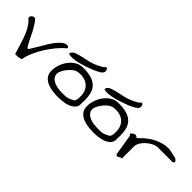

<svg xmlns="http://www.w3.org/2000/svg" viewBox="58 -1008 1566 1566"><g transform="rotate(45 841.0 -224.5)"><path d="M0 -285.2Q-2 -293.9 1 -301.3Q3.9 -308.6 9.3 -313.5Q14.6 -318.4 22.5 -321.3Q30.3 -324.2 38.1 -323.2Q50.8 -314.5 64.5 -294.4Q78.1 -274.4 91.8 -250.5Q105.5 -226.6 117.7 -200.2Q129.9 -173.8 141.1 -152.3Q152.3 -130.9 161.1 -117.2Q169.9 -103.5 175.8 -103.5Q179.7 -103.5 190.9 -122.1Q202.1 -140.6 218.8 -168.5Q235.4 -196.3 254.4 -228.5Q273.4 -260.7 294.4 -288.6Q315.4 -316.4 337.4 -334.5Q359.4 -352.5 379.9 -352.5Q387.7 -352.5 394 -349.6Q400.4 -346.7 400.4 -337.9Q400.4 -336.9 399.9 -335.9Q399.4 -335 399.4 -333Q366.2 -306.6 334 -268.1Q301.8 -229.5 274.4 -186Q247.1 -142.6 227.1 -96.7Q207 -50.8 200.2 -8.8Q182.6 -2.9 172.9 -1.5Q163.1 0 147.5 0H132.8Q127.9 -15.6 120.6 -39.6Q113.3 -63.5 105 -90.3Q96.7 -117.2 86.9 -145.5Q77.1 -173.8 64 -199.7Q50.8 -225.6 35.2 -248Q19.5 -270.5 0 -285.2Z M437.5 -115.2Q437.5 -148.4 449.2 -183.6Q460.9 -218.8 482.9 -248Q504.9 -277.3 535.2 -295.9Q565.4 -314.5 604.5 -314.5Q659.2 -314.5 696.3 -303.7Q733.4 -293 756.8 -271Q780.3 -249 790.5 -214.4Q800.8 -179.7 800.8 -132.8Q800.8 -129.9 800.3 -121.6Q799.8 -113.3 799.8 -104.5Q799.8 -95.7 799.3 -87.4Q798.8 -79.1 798.8 -75.2Q792 -50.8 772.9 -35.6Q753.9 -20.5 729 -12.7Q704.1 -4.9 677.2 -2Q650.4 1 628.9 1Q598.6 1 565.4 -2.9Q532.2 -6.8 503.4 -19Q474.6 -31.2 456.1 -54.2Q437.5 -77.1 437.5 -115.2ZM486.3 -127.9Q486.3 -102.5 501.5 -86.4Q516.6 -70.3 538.1 -61.5Q559.6 -52.7 584.5 -49.8Q609.4 -46.9 627 -46.9Q644.5 -46.9 657.7 -46.9Q670.9 -46.9 683.6 -49.8Q696.3 -52.7 710 -58.6Q723.6 -64.5 742.2 -75.2Q752 -90.8 752.9 -106Q753.9 -121.1 753.9 -137.7Q753.9 -170.9 741.2 -196.3Q728.5 -221.7 707 -237.3Q685.5 -252.9 655.8 -258.3Q626 -263.7 589.8 -256.8Q575.2 -253.9 556.6 -239.3Q538.1 -224.6 522.5 -205.1Q506.8 -185.5 496.6 -164.6Q486.3 -143.6 486.3 -127.9ZM441.7 -312.9Q441.7 -328 451.3 -337.4Q460.8 -346.7 473.1 -352.5Q515.7 -366.4 543.8 -372.3Q571.8 -378.1 595.9 -383.3Q620 -388.5 647.5 -399Q675 -409.5 715.3 -432.8Q717.6 -435.1 723.2 -440.9Q728.8 -446.7 731 -449H733.3Q733.3 -449 733.8 -449.6Q734.4 -450.2 735.5 -450.2Q745.6 -450.2 749.5 -440.3Q753.5 -430.4 753.5 -422.3Q753.5 -407.2 740.6 -396.1Q727.7 -385.1 715.3 -379.2Q696.3 -369.9 687.9 -365.9Q679.5 -361.8 672.7 -358.3Q664.9 -356 649.7 -350.2Q634.6 -344.3 613.9 -337.4Q593.1 -330.4 569.6 -323.4Q546 -316.4 522.5 -312.3Q498.9 -308.3 478.2 -307.7Q457.4 -307.1 441.7 -312.9Z M846.7 -115.2Q846.7 -148.4 858.4 -183.6Q870.1 -218.8 892.1 -248Q914.1 -277.3 944.3 -295.9Q974.6 -314.5 1013.7 -314.5Q1068.4 -314.5 1105.5 -303.7Q1142.6 -293 1166 -271Q1189.5 -249 1199.7 -214.4Q1210 -179.7 1210 -132.8Q1210 -129.9 1209.5 -121.6Q1209 -113.3 1209 -104.5Q1209 -95.7 1208.5 -87.4Q1208 -79.1 1208 -75.2Q1201.2 -50.8 1182.1 -35.6Q1163.1 -20.5 1138.2 -12.7Q1113.3 -4.9 1086.4 -2Q1059.6 1 1038.1 1Q1007.8 1 974.6 -2.9Q941.4 -6.8 912.6 -19Q883.8 -31.2 865.2 -54.2Q846.7 -77.1 846.7 -115.2ZM895.5 -127.9Q895.5 -102.5 910.6 -86.4Q925.8 -70.3 947.3 -61.5Q968.8 -52.7 993.7 -49.8Q1018.6 -46.9 1036.1 -46.9Q1053.7 -46.9 1066.9 -46.9Q1080.1 -46.9 1092.8 -49.8Q1105.5 -52.7 1119.1 -58.6Q1132.8 -64.5 1151.4 -75.2Q1161.1 -90.8 1162.1 -106Q1163.1 -121.1 1163.1 -137.7Q1163.1 -170.9 1150.4 -196.3Q1137.7 -221.7 1116.2 -237.3Q1094.7 -252.9 1064.9 -258.3Q1035.2 -263.7 999 -256.8Q984.4 -253.9 965.8 -239.3Q947.3 -224.6 931.6 -205.1Q916 -185.5 905.8 -164.6Q895.5 -143.6 895.5 -127.9ZM850.9 -312.9Q850.9 -328 860.4 -337.4Q870 -346.7 882.3 -352.5Q924.9 -366.4 953 -372.3Q981 -378.1 1005.1 -383.3Q1029.2 -388.5 1056.7 -399Q1084.1 -409.5 1124.5 -432.8Q1126.8 -435.1 1132.4 -440.9Q1138 -446.7 1140.2 -449H1142.5Q1142.5 -449 1143 -449.6Q1143.6 -450.2 1144.7 -450.2Q1154.8 -450.2 1158.7 -440.3Q1162.6 -430.4 1162.6 -422.3Q1162.6 -407.2 1149.7 -396.1Q1136.8 -385.1 1124.5 -379.2Q1105.4 -369.9 1097 -365.9Q1088.6 -361.8 1081.9 -358.3Q1074.1 -356 1058.9 -350.2Q1043.8 -344.3 1023 -337.4Q1002.3 -330.4 978.7 -323.4Q955.2 -316.4 931.7 -312.3Q908.1 -308.3 887.4 -307.7Q866.6 -307.1 850.9 -312.9Z M1265.6 -190.4Q1264.6 -190.4 1260.7 -193.8Q1256.8 -197.3 1256.8 -200.2Q1255.9 -200.2 1255.9 -202.1V-207Q1255.9 -208 1256.8 -209Q1267.6 -219.7 1274.9 -224.6Q1282.2 -229.5 1294.9 -229.5Q1298.8 -229.5 1302.2 -227.5Q1305.7 -225.6 1307.6 -223.6Q1309.6 -221.7 1312 -219.7Q1314.5 -217.8 1317.4 -217.8Q1320.3 -217.8 1329.1 -227.1Q1337.9 -236.3 1352.5 -250Q1367.2 -263.7 1388.7 -279.8Q1410.2 -295.9 1437 -309.6Q1463.9 -323.2 1495.6 -332.5Q1527.3 -341.8 1565.4 -341.8H1571.3Q1575.2 -340.8 1587.4 -338.4Q1599.6 -335.9 1613.3 -332.5Q1627 -329.1 1639.2 -326.7Q1651.4 -324.2 1656.2 -323.2Q1657.2 -322.3 1660.2 -319.8Q1663.1 -317.4 1666 -314.9Q1668.9 -312.5 1671.4 -309.6Q1673.8 -306.6 1674.8 -304.7Q1674.8 -303.7 1675.8 -301.8Q1675.8 -301.8 1676.3 -300.8Q1676.8 -299.8 1676.8 -299.8L1675.8 -297.9Q1675.8 -297.9 1675.8 -296.9Q1674.8 -295.9 1674.8 -294.9Q1673.8 -292 1669.9 -288.6Q1666 -285.2 1666 -285.2H1494.1Q1472.7 -285.2 1447.8 -272.9Q1422.9 -260.7 1400.9 -241.7Q1378.9 -222.7 1364.7 -198.7Q1350.6 -174.8 1350.6 -152.3V-13.7Q1339.8 -13.7 1335 -11.2Q1330.1 -8.8 1326.7 -5.9Q1323.2 -2.9 1319.3 -1Q1315.4 1 1308.6 1H1306.6Q1305.7 1 1304.7 0Q1300.8 -1 1297.9 -4.4Q1294.9 -7.8 1294.9 -8.8Z"/></g></svg>

Font: Swanky and Moo Moo Cyrillic
Style: Regular
Weight: 400
Designer: Kimberly Geswein; Denis Ignatov
Foundry: Kimberly Geswein; Denis Ignatov
Version: Version 1.003 June 27, 2018